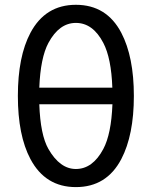

<svg xmlns="http://www.w3.org/2000/svg" viewBox="-20 -762 626 792"><path d="M293 9.8Q167 9.8 105.5 -106Q53.7 -203.6 53.7 -366.2Q53.7 -528.8 105.5 -626.5Q167 -742.2 293 -742.2Q419.9 -742.2 480.5 -626.5Q532.2 -527.3 532.2 -366.2Q532.2 -205.1 480.5 -106Q419.9 9.8 293 9.8ZM293 -64.9Q362.3 -64.9 406.2 -147.5Q439 -209 443.8 -332H142.1Q146.5 -205.6 179.7 -147.5Q227.1 -64.9 293 -64.9ZM142.1 -400.4H443.4Q439 -522.5 406.2 -585Q363.3 -667.5 293 -667.5Q224.1 -667.5 179.7 -585Q147 -523.9 142.1 -400.4Z"/></svg>

Font: Consola Mono
Style: Book
Weight: 400
Monospace: yes
Version: Version 2.001